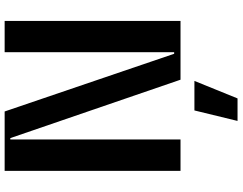

<svg xmlns="http://www.w3.org/2000/svg" viewBox="-124 -642 1003 794"><g transform="rotate(-90 377.0 -245.5)"><path d="M557.5 -727.3V-26.3H551.1L312.5 -727.3H66.8V0H196.7V-703.8H202.4L443.9 0H686.8V-727.3ZM366.5 235.8 438.9 57.5H316.8L273.4 235.8Z"/></g></svg>

Font: Riot Sans 2.0
Style: Bold
Weight: 600
Designer: Rasmus Andersson
Foundry: rsms
Version: Version 3.006;hotconv 1.0.109;makeotfexe 2.5.65596